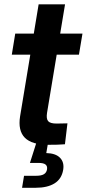

<svg xmlns="http://www.w3.org/2000/svg" viewBox="-20 -681 409 905"><path d="M368.7 -522.5 352.1 -423.3H35.6L51.8 -522.5ZM162.1 -660.6H286.6L201.7 -148.9Q197.3 -121.1 207 -109.9Q216.8 -98.6 246.6 -98.6Q257.3 -98.6 272.7 -99.1Q288.1 -99.6 297.9 -99.6L286.1 -1Q271 0.5 250 1Q229 1.5 209 1.5Q129.9 1.5 96.9 -32Q64 -65.4 74.7 -132.8ZM84 204.1 93.3 147.5H151.4Q174.8 147.5 187 140.1Q199.2 132.8 201.7 117.2Q204.1 102.1 194.6 94.5Q185.1 86.9 161.6 86.9H121.1L155.8 -22H209L205.1 0L198.2 40.5Q242.2 41.5 262.9 62.7Q283.7 84 277.8 119.6Q270.5 162.6 237.1 183.3Q203.6 204.1 148.4 204.1Z"/></svg>

Font: Inter 28pt SemiBold
Style: Italic
Weight: 600
Italic angle: -9.3988°
Designer: Rasmus Andersson
Foundry: rsms
Version: Version 4.001;git-66647c0bb